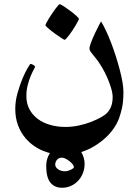

<svg xmlns="http://www.w3.org/2000/svg" viewBox="-20 -512 655 903"><path d="M377.9 258.3Q377.9 281.7 369.9 302.2Q361.8 322.8 347.2 338.4Q332.5 354 313.2 362.5Q293.9 371.1 271.5 371.1Q236.8 371.1 217 346.7Q197.3 322.3 197.3 268.6Q197.3 234.9 214.8 208Q181.2 199.7 151.4 181.6Q121.6 163.6 99.4 137.2Q77.1 110.8 64.5 76.4Q51.8 42 51.8 0Q51.8 -36.1 62.3 -73.7Q72.8 -111.3 85.7 -142.1Q98.6 -172.9 110.1 -192.1Q121.6 -211.4 123.5 -211.4Q125.5 -211.4 129.2 -210.2Q132.8 -209 136.2 -207Q139.6 -205.1 142.3 -202.4Q145 -199.7 145 -197.3Q145 -195.8 138.7 -184.6Q132.3 -173.3 124.5 -155Q116.7 -136.7 110.4 -112.3Q104 -87.9 104 -60.1Q104 -25.4 118.4 1.7Q132.8 28.8 157.7 47.4Q182.6 65.9 216.1 75.4Q249.5 85 288.1 85Q318.8 85 350.1 78.4Q381.3 71.8 408.2 61.3Q435.1 50.8 455.1 39.6Q475.1 28.3 483.9 18.6Q496.1 5.9 502.9 -12.2Q509.8 -30.3 509.8 -55.7Q509.8 -73.7 502.4 -98.1Q495.1 -122.6 484.4 -147Q473.6 -171.4 461.2 -192.6Q448.7 -213.9 439 -227.1Q424.3 -246.6 412.6 -260.5Q400.9 -274.4 400.9 -283.7Q400.9 -293.5 408.7 -313.7Q416.5 -334 426.5 -355.2Q436.5 -376.5 445.1 -392.8Q453.6 -409.2 455.6 -411.1Q467.3 -391.6 479.7 -365Q492.2 -338.4 503.9 -307.4Q515.6 -276.4 525.9 -243.9Q536.1 -211.4 543.9 -181.2Q551.8 -150.9 556.2 -124.8Q560.5 -98.6 560.5 -80.6Q560.5 -36.1 554.4 -7.3Q548.3 21.5 540 43.9Q531.2 68.4 514.4 92.5Q497.6 116.7 474.4 137.7Q451.2 158.7 422.9 175.8Q394.5 192.9 362.3 203.1Q369.6 215.8 373.8 230Q377.9 244.1 377.9 258.3ZM351.1 -423.3Q351.1 -420.9 346.9 -412.8Q342.8 -404.8 336.4 -393.8Q330.1 -382.8 322 -370.6Q314 -358.4 306.4 -348.4Q298.8 -338.4 292.5 -331.5Q286.1 -324.7 283.7 -324.7Q281.7 -324.7 267.1 -334.2Q252.4 -343.8 236.3 -355.5Q220.2 -367.2 207 -378.7Q193.8 -390.1 193.8 -393.1Q193.8 -395.5 198 -404.1Q202.1 -412.6 209 -423.6Q215.8 -434.6 223.9 -446.8Q231.9 -459 239.5 -469Q247.1 -479 252.7 -485.6Q258.3 -492.2 261.2 -492.2Q265.1 -492.2 279.5 -482.7Q293.9 -473.1 310.1 -461.2Q326.2 -449.2 338.6 -438Q351.1 -426.8 351.1 -423.3ZM327.6 273.4Q327.6 268.1 321.8 260.7Q315.9 253.4 307.1 246.3Q298.3 239.3 288.8 234.4Q279.3 229.5 271.5 229.5Q255.4 229.5 247.6 240Q239.7 250.5 239.7 262.2Q239.7 274.4 252.9 283.9Q266.1 293.5 286.1 293.5Q292 293.5 299.1 291.5Q306.2 289.6 312.5 286.6Q318.8 283.7 323.2 280.3Q327.6 276.9 327.6 273.4Z"/></svg>

Font: Accordance
Style: Bold
Weight: 700
Version: Version 1.2 (build January 31, 2020) Miklal Software Solutio